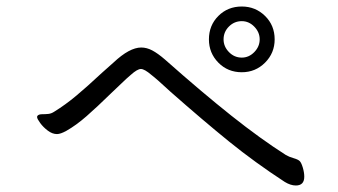

<svg xmlns="http://www.w3.org/2000/svg" viewBox="-20 -678 1040 590"><path d="M723 -456Q680 -456 651 -485.5Q622 -515 622 -557Q622 -600 651 -629Q680 -658 723 -658Q765 -658 794.5 -629Q824 -600 824 -557Q824 -515 794.5 -485.5Q765 -456 723 -456ZM414 -532Q431 -532 448 -523Q465 -514 487 -495Q601 -394 691 -322.5Q781 -251 858 -202Q868 -196 882 -192Q896 -188 901 -183Q906 -178 910.5 -163Q915 -148 915 -135Q915 -108 889 -108Q873 -108 855 -119Q763 -179 684 -243Q605 -307 504 -396Q462 -435 445 -448Q424 -466 413 -466Q402 -466 382 -448Q370 -438 352.5 -421Q335 -404 322 -392Q278 -349 246 -321Q214 -293 184 -276Q166 -266 155 -266Q141 -266 127 -276.5Q113 -287 103.5 -300Q94 -313 94 -318Q94 -321 95 -322Q99 -327 109.5 -327Q120 -327 129 -328Q138 -329 147 -335Q181 -356 214.5 -384Q248 -412 293 -454L329 -486Q378 -532 414 -532ZM778 -557Q778 -579 761.5 -596Q745 -613 723 -613Q700 -613 683.5 -596.5Q667 -580 667 -557Q667 -535 683.5 -518Q700 -501 723 -501Q745 -501 761.5 -518Q778 -535 778 -557Z"/></svg>

Font: Fusion Kai T
Style: Regular
Weight: 400
Designer: Fontworks Inc.
Version: Version 24.134;May 13, 2024